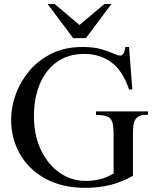

<svg xmlns="http://www.w3.org/2000/svg" viewBox="-20 -909 763 945"><path d="M708 -343.8H696.8Q658.7 -343.8 644.5 -317.9Q634.3 -301.3 634.3 -246.1V-43.9Q579.1 -12.2 521.5 1.7Q463.9 15.6 401.4 15.6Q286.6 15.6 204.3 -29.3Q122.1 -74.2 78.4 -150.6Q34.7 -227.1 34.7 -321.3Q34.7 -382.3 57.4 -444.8Q80.1 -507.3 124.5 -560.3Q168.9 -613.3 234.4 -645.5Q299.8 -677.7 385.7 -677.7Q441.4 -677.7 478.3 -667Q515.1 -656.2 537.8 -645.8Q560.5 -635.3 572.8 -635.3Q579.1 -635.3 586.4 -643.6Q593.8 -651.9 596.7 -677.7H615.2L631.3 -468.8H615.2Q583 -563.5 526.4 -603.5Q469.7 -643.6 395.5 -643.6Q314.9 -643.6 259.8 -603.8Q204.6 -564 176.3 -496.1Q147.9 -428.2 147 -342.8Q146 -248 179.7 -174.8Q213.4 -101.6 271.5 -60.1Q329.6 -18.6 402.3 -18.6Q437.5 -18.6 471.9 -26.9Q506.3 -35.2 539.1 -55.2V-246.1Q539.1 -288.1 532.5 -308.3Q525.9 -328.6 507.3 -335.7Q488.8 -342.8 452.6 -343.8V-360.8H708ZM528.3 -889.2 402.8 -721.2H340.3L214.4 -889.2H249L371.1 -786.1L493.7 -889.2Z"/></svg>

Font: BabelStone Roman
Style: Regular
Weight: 400
Designer: Walt Agee, Victor Gaultney, Peter Martin, Debbi Hosken, Becca Hirsbrunner (SIL); Andrew West (BabelStone)
Foundry: BabelStone
Version: Version 16.000